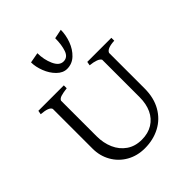

<svg xmlns="http://www.w3.org/2000/svg" viewBox="-278 -1240 1432 1432"><g transform="rotate(-45 438.0 -524.5)"><path d="M661.5 -287.5V-682.8Q654 -697.5 629 -706.6Q604 -715.8 566 -719.5L571.5 -750H825.5V-719.5Q788 -718 764.2 -708.9Q740.5 -699.8 733.8 -682.8V-307.5Q733.8 -208.8 692.8 -137Q651.8 -65.2 580.4 -27.6Q509 10 420.2 10Q340 10 276.5 -26.2Q213 -62.5 177.4 -125.4Q141.8 -188.2 141.8 -264V-684.2Q135.8 -699.8 113 -708.1Q90.2 -716.5 50 -719.5L55.5 -750H324V-719.5Q281.2 -714.2 258.2 -707Q235.2 -699.8 228.5 -684.2V-308.5Q228.5 -237.5 254.1 -179Q279.8 -120.5 329.5 -86Q379.2 -51.5 449.2 -51.5Q516 -51.5 564 -81.2Q612 -111 636.8 -164Q661.5 -217 661.5 -287.5ZM272.2 -1044 354.2 -1059Q354.2 -991 379.8 -934Q405.2 -877 449.2 -877Q493.2 -877 510.2 -926Q527.2 -975 527.2 -1044L601.2 -1059Q601.2 -1005 580.8 -949Q560.2 -893 521.2 -856Q482.2 -819 429.2 -819Q386.2 -819 349.8 -855Q313.2 -891 292.8 -944Q272.2 -997 272.2 -1044Z"/></g></svg>

Font: TMT Limkin
Style: Regular
Weight: 400
Designer: Gabriel Drozdov
Version: Version 1.000;Glyphs 3.1.2 (3151)